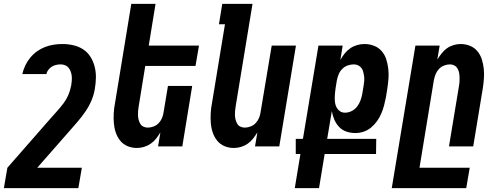

<svg xmlns="http://www.w3.org/2000/svg" viewBox="-54 -755 2574 990"><path d="M-34 215 -16 110 209 -147Q226 -166 242.5 -184.5Q259 -203 274 -223Q289 -243 298.5 -265.5Q308 -288 312 -311L313 -313Q315 -326 316 -338Q317 -350 316 -362Q315 -374 311 -385Q307 -396 300 -405Q293 -414 282 -418.5Q271 -423 259 -423Q248 -423 236 -420.5Q224 -418 213.5 -411.5Q203 -405 195 -394.5Q187 -384 185 -373H61Q66 -395 76 -416.5Q86 -438 101.5 -457Q117 -476 136.5 -490Q156 -504 178 -512.5Q200 -521 222.5 -524.5Q245 -528 268 -528Q297 -528 325 -521.5Q353 -515 375.5 -500Q398 -485 412.5 -462Q427 -439 434 -411.5Q441 -384 440.5 -355Q440 -326 435 -297Q430 -266 417.5 -236.5Q405 -207 386.5 -180Q368 -153 346.5 -128Q325 -103 303 -78L138 110H368L350 215Z M652 8Q626 8 603.5 -1.5Q581 -11 566 -29.5Q551 -48 543 -71.5Q535 -95 533 -120.5Q531 -146 532.5 -172Q534 -198 539 -223L623 -735H748L713 -520H972L954 -415H695L661 -206Q659 -195 658 -183Q657 -171 657.5 -159.5Q658 -148 661 -137Q664 -126 669.5 -116.5Q675 -107 685.5 -102Q696 -97 708 -97Q723 -97 738.5 -103Q754 -109 765 -121Q776 -133 782 -148Q788 -163 790 -179L812 -312H937L886 0H761L773 -72Q763 -56 751 -40.5Q739 -25 723 -14Q707 -3 688.5 2.5Q670 8 652 8Z M1152 8Q1126 8 1103.5 -1.5Q1081 -11 1066 -29.5Q1051 -48 1043 -71.5Q1035 -95 1033 -120.5Q1031 -146 1032.5 -172Q1034 -198 1039 -223L1106 -630H1075L1092 -735H1248L1161 -206Q1159 -195 1158 -183Q1157 -171 1157.5 -159.5Q1158 -148 1161 -137Q1164 -126 1169.5 -116.5Q1175 -107 1185.5 -102Q1196 -97 1208 -97Q1223 -97 1238.5 -103Q1254 -109 1265 -121Q1276 -133 1282 -148Q1288 -163 1290 -179L1347 -520H1472L1386 0H1261L1273 -72Q1263 -56 1251 -40.5Q1239 -25 1223 -14Q1207 -3 1188.5 2.5Q1170 8 1152 8Z M1466 215 1495 39H1471V-39H1508L1588 -520H1713L1701 -446Q1711 -464 1723.5 -479.5Q1736 -495 1752 -506Q1768 -517 1787 -522.5Q1806 -528 1825 -528Q1851 -528 1874.5 -519Q1898 -510 1914 -491.5Q1930 -473 1937.5 -449.5Q1945 -426 1948 -400.5Q1951 -375 1949 -349Q1947 -323 1943 -297L1936 -254Q1932 -233 1926.5 -212Q1921 -191 1912.5 -170.5Q1904 -150 1890.5 -131Q1877 -112 1859.5 -97.5Q1842 -83 1821 -76Q1800 -69 1779 -69Q1754 -69 1732 -76.5Q1710 -84 1694.5 -100.5Q1679 -117 1670 -138Q1661 -159 1657 -182L1633 -39H1886L1885 39H1620L1591 215ZM1725 -174Q1742 -174 1758.5 -182Q1775 -190 1786.5 -204.5Q1798 -219 1804.5 -236.5Q1811 -254 1814 -271L1821 -314Q1823 -326 1824 -338Q1825 -350 1823.5 -361.5Q1822 -373 1819 -384.5Q1816 -396 1809.5 -404.5Q1803 -413 1793 -418Q1783 -423 1770 -423Q1755 -423 1739 -417.5Q1723 -412 1711 -400Q1699 -388 1692.5 -372.5Q1686 -357 1683 -341L1676 -298Q1674 -285 1673 -272Q1672 -259 1672 -246Q1672 -233 1674.5 -220.5Q1677 -208 1683.5 -197.5Q1690 -187 1700.5 -180.5Q1711 -174 1725 -174Z M1966 215 2088 -520H2213L2201 -448Q2211 -464 2223 -479.5Q2235 -495 2250.5 -506Q2266 -517 2284.5 -522.5Q2303 -528 2321 -528Q2347 -528 2370 -518.5Q2393 -509 2408 -490.5Q2423 -472 2430.5 -448.5Q2438 -425 2440.5 -399.5Q2443 -374 2441 -348Q2439 -322 2435 -297L2386 0H2261L2313 -314Q2315 -325 2315.5 -337Q2316 -349 2315.5 -360.5Q2315 -372 2312.5 -383Q2310 -394 2304 -403.5Q2298 -413 2288 -418Q2278 -423 2266 -423Q2251 -423 2235.5 -417Q2220 -411 2209 -399Q2198 -387 2192 -372Q2186 -357 2183 -341L2109 110H2368L2350 215Z"/></svg>

Font: Iosevka Term Curly Extrabold
Style: Italic
Weight: 800
Italic angle: -9°
Designer: Belleve Invis
Foundry: Belleve Invis
Version: Version 32.3.0